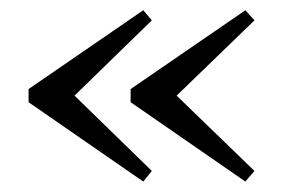

<svg xmlns="http://www.w3.org/2000/svg" viewBox="-20 -427 566 371"><path d="M256.8 -76.2 35.2 -229.5V-254.9L256.8 -407.2L273.4 -387.7L124 -242.2L273.4 -96.7ZM454.1 -76.2 232.4 -229.5V-254.9L454.1 -407.2L471.7 -387.7L321.3 -242.2L471.7 -96.7Z"/></svg>

Font: Comprehension SemiBold
Style: Regular
Weight: 600
Designer: Alfredo Marco Pradil
Foundry: Alfredo Marco Pradil
Version: 1.0